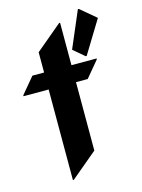

<svg xmlns="http://www.w3.org/2000/svg" viewBox="-123 -869 708 960"><g transform="rotate(-15 231.5 -389.5)"><path d="M377.4 -799.3H382.3L462.9 -731.4L359.4 -562H354.5L296.9 -610.8ZM132.3 19.5V-449.2H2.4V-454.1L71.8 -537.1H132.3V-642.1L269 -756.8H273.9V-537.1H403.8V-532.2L334.5 -449.2H273.9V-95.2L137.2 19.5Z"/></g></svg>

Font: Gothica
Style: Bold
Weight: 700
Designer: Wojciech Kalinowski "wmk69" (wmk69@o2.pl)
Foundry: Wojciech Kalinowski "wmk69" (wmk69@o2.pl)
Version: Version 2.1.0; 2021-05-14